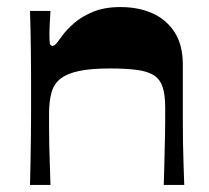

<svg xmlns="http://www.w3.org/2000/svg" viewBox="-20 -524 593 544"><path d="M65 0Q66 -33 66.5 -66Q67 -99 67.5 -132Q68 -165 68 -195.5Q68 -226 68 -253Q68 -280 68 -311.5Q68 -343 67.5 -375Q67 -407 66.5 -437.5Q66 -468 65 -493H123Q122 -475 121 -458.5Q120 -442 120 -431Q120 -411 121 -402.5Q122 -394 129 -394Q134 -394 139.5 -400.5Q145 -407 158 -425Q169 -440 190 -458.5Q211 -477 243.5 -490.5Q276 -504 321 -504Q372 -504 411.5 -486.5Q451 -469 474.5 -433Q498 -397 498 -341Q498 -295 498 -255.5Q498 -216 498 -182.5Q498 -149 498.5 -119Q499 -89 500 -60Q501 -31 502 0H444Q445 -28 445.5 -52Q446 -76 446.5 -98Q447 -120 447.5 -140Q448 -160 448 -180Q448 -200 448 -221Q448 -256 440.5 -278Q433 -300 415.5 -311Q398 -322 367.5 -326Q337 -330 291 -330Q238 -330 204.5 -323Q171 -316 152 -301.5Q133 -287 126 -262Q119 -237 119 -202Q119 -184 119 -163Q119 -142 119.5 -117Q120 -92 121 -63Q122 -34 123 0Z"/></svg>

Font: Ojuju
Style: Bold
Weight: 700
Designer: Chisaokwu Joboson, Mirko Velimirovic
Foundry: Udi Foundry
Version: Version 1.000